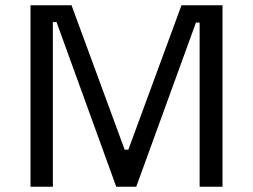

<svg xmlns="http://www.w3.org/2000/svg" viewBox="-20 -710 962 730"><path d="M96 -690H252L454 -141H468L670 -690H826V0H739V-624H725L498 0H422L195 -626H181V0H96Z"/></svg>

Font: Mozilla Text BETA
Style: Regular
Weight: 400
Designer: Studio DRAMA
Foundry: Studio DRAMA
Version: Version 0.100